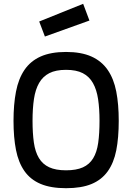

<svg xmlns="http://www.w3.org/2000/svg" viewBox="-20 -978 696 1009"><path d="M327 -83Q381 -83 415.5 -98.5Q450 -114 469.5 -146Q489 -178 496 -227Q503 -276 503 -343Q503 -407 495.5 -457Q488 -507 468.5 -541.5Q449 -576 415 -593.5Q381 -611 327 -611Q273 -611 239 -593.5Q205 -576 185.5 -542Q166 -508 158.5 -458Q151 -408 151 -343Q151 -278 158 -229Q165 -180 184.5 -147.5Q204 -115 238.5 -99Q273 -83 327 -83ZM327 11Q247 11 193.5 -11.5Q140 -34 108.5 -79Q77 -124 64 -190Q51 -256 51 -343Q51 -429 64 -496.5Q77 -564 108.5 -610.5Q140 -657 193.5 -681Q247 -705 327 -705Q407 -705 460.5 -681Q514 -657 546 -610.5Q578 -564 591 -497Q604 -430 604 -343Q604 -254 591 -188Q578 -122 546 -77.5Q514 -33 461 -11Q408 11 327 11ZM417 -958 450 -870 216 -786 186 -865Z"/></svg>

Font: Panefresco 600wt
Style: Regular
Weight: 600
Designer: Campivisivi
Foundry: Campivisivi & Chank Co
Version: Version 1.001